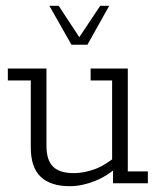

<svg xmlns="http://www.w3.org/2000/svg" viewBox="-20 -631 557 661"><path d="M220 10Q154 10 120 -22.5Q86 -55 86 -123V-354H7V-395H140V-128Q140 -80 162.5 -57.5Q185 -35 234 -35Q269 -35 306 -48.5Q343 -62 386 -98L366 -72V-354H292V-395H420V-41H489V0H369V-55L387 -59Q350 -25 306 -7.5Q262 10 220 10ZM226 -477 150 -611H182L253 -503L325 -611H356L281 -477Z"/></svg>

Font: Rokkitt Light
Style: Regular
Weight: 300
Version: Version 3.103